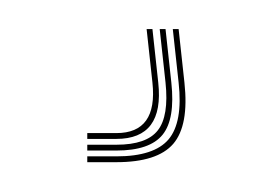

<svg xmlns="http://www.w3.org/2000/svg" viewBox="-20 0 189 132"><path d="M98.8 20H102.8L106.8 56.8Q110 86.2 99.1 98.9Q88.2 111.5 60 111.5H40V107.5H60Q86 107.5 95.9 95.8Q105.8 84 102.8 56.8ZM80.8 20H84.8L88.8 56.8Q93 95.5 60 95.5H40V91.5H60Q88.5 91.5 84.8 56.8ZM89.8 20H93.8L97.8 56.8Q100.5 81.8 91.8 92.6Q83 103.5 60 103.5H40V99.5H60Q80.8 99.5 88.5 89.6Q96.2 79.8 93.8 56.8Z"/></svg>

Font: Big Shoulders Inline Display Thin
Style: Regular
Weight: 100
Designer: Patric King
Foundry: XO Type Co
Version: Version 1.000